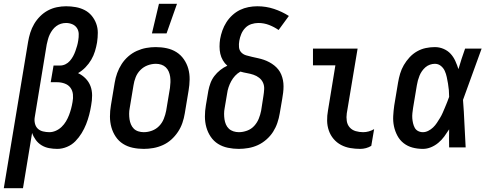

<svg xmlns="http://www.w3.org/2000/svg" viewBox="-52 -776 2572 1011"><path d="M-32 215 96 -556Q100 -580 107.5 -604Q115 -628 128 -650Q141 -672 159.5 -690.5Q178 -709 200.5 -721Q223 -733 247.5 -738Q272 -743 296 -743Q322 -743 347 -738.5Q372 -734 393.5 -723Q415 -712 430.5 -693.5Q446 -675 454.5 -652Q463 -629 463 -603.5Q463 -578 459 -552Q455 -529 448 -506Q441 -483 428.5 -461.5Q416 -440 398 -421.5Q380 -403 359 -391Q382 -380 399 -362.5Q416 -345 424.5 -322.5Q433 -300 433 -273.5Q433 -247 428 -221Q424 -196 417.5 -171Q411 -146 401.5 -122Q392 -98 378 -75Q364 -52 345 -32.5Q326 -13 300.5 -2.5Q275 8 250 8Q228 8 206.5 4Q185 0 167 -11Q149 -22 136.5 -39Q124 -56 117 -76L69 215ZM208 -80Q225 -80 242 -87.5Q259 -95 272.5 -108Q286 -121 295.5 -137Q305 -153 311.5 -170Q318 -187 322.5 -204Q327 -221 330 -239Q334 -259 332 -279Q330 -299 319 -314Q308 -329 289 -336Q270 -343 250 -343H215L230 -431H265Q279 -431 292.5 -437.5Q306 -444 316 -455.5Q326 -467 333 -480Q340 -493 345 -507Q350 -521 354 -535Q358 -549 360 -563Q363 -580 362.5 -597.5Q362 -615 353 -628.5Q344 -642 328.5 -648.5Q313 -655 296 -655Q282 -655 269 -651Q256 -647 244.5 -638.5Q233 -630 224.5 -618.5Q216 -607 210 -594.5Q204 -582 200.5 -568.5Q197 -555 194 -542L131 -159Q128 -142 132 -125.5Q136 -109 147 -98.5Q158 -88 174.5 -84Q191 -80 208 -80Z M705 8Q675 8 647 2Q619 -4 596 -18.5Q573 -33 557.5 -56Q542 -79 534.5 -106Q527 -133 527 -162.5Q527 -192 532 -221L552 -341Q556 -366 565 -391Q574 -416 588.5 -438.5Q603 -461 623.5 -479Q644 -497 668.5 -508Q693 -519 718 -523.5Q743 -528 768 -528Q798 -528 826 -522Q854 -516 877 -501.5Q900 -487 916 -464Q932 -441 939.5 -414Q947 -387 946.5 -357.5Q946 -328 941 -299L921 -179Q917 -154 908.5 -129Q900 -104 885 -81.5Q870 -59 850 -41Q830 -23 805.5 -12Q781 -1 755.5 3.5Q730 8 705 8ZM705 -80Q727 -80 748.5 -88Q770 -96 786 -112.5Q802 -129 810.5 -150.5Q819 -172 823 -193L843 -313Q845 -328 845.5 -343Q846 -358 844 -372Q842 -386 836.5 -399Q831 -412 821 -421.5Q811 -431 797.5 -435.5Q784 -440 769 -440Q747 -440 725.5 -432Q704 -424 687.5 -407.5Q671 -391 662.5 -369.5Q654 -348 651 -327L631 -207Q628 -192 628 -177Q628 -162 630 -148Q632 -134 637.5 -121Q643 -108 652.5 -98.5Q662 -89 676 -84.5Q690 -80 705 -80ZM748 -600 785 -756H880L825 -600Z M1205 8Q1176 8 1147.5 2Q1119 -4 1096 -18.5Q1073 -33 1057.5 -56Q1042 -79 1034.5 -106Q1027 -133 1027 -162.5Q1027 -192 1032 -221L1045 -298Q1049 -319 1056.5 -339Q1064 -359 1077 -376Q1090 -393 1107.5 -407Q1125 -421 1145 -430Q1131 -442 1121.5 -458.5Q1112 -475 1108 -493Q1104 -511 1104 -531Q1104 -551 1107 -570Q1111 -593 1119 -615.5Q1127 -638 1140 -658.5Q1153 -679 1171.5 -696Q1190 -713 1211.5 -723.5Q1233 -734 1256.5 -738.5Q1280 -743 1303 -743Q1349 -743 1391 -729Q1433 -715 1469 -692L1415 -618Q1392 -634 1365 -644.5Q1338 -655 1308 -655Q1290 -655 1271.5 -649Q1253 -643 1239.5 -629Q1226 -615 1218.5 -597Q1211 -579 1208 -561Q1205 -544 1206.5 -527.5Q1208 -511 1218.5 -500Q1229 -489 1244.5 -484.5Q1260 -480 1275.5 -476.5Q1291 -473 1307 -469.5Q1323 -466 1337.5 -461Q1352 -456 1366 -448.5Q1380 -441 1392 -431.5Q1404 -422 1413.5 -410Q1423 -398 1429 -383.5Q1435 -369 1438 -353.5Q1441 -338 1441 -321.5Q1441 -305 1439 -288.5Q1437 -272 1434 -255L1421 -179Q1417 -154 1408.5 -129Q1400 -104 1386 -82Q1372 -60 1351 -41.5Q1330 -23 1306 -12Q1282 -1 1256 3.5Q1230 8 1205 8ZM1206 -80Q1227 -80 1249 -88Q1271 -96 1286.5 -113Q1302 -130 1310.5 -151Q1319 -172 1323 -193L1335 -270Q1338 -288 1339 -306.5Q1340 -325 1333 -340.5Q1326 -356 1312.5 -366.5Q1299 -377 1282.5 -382.5Q1266 -388 1248.5 -391Q1231 -394 1214 -399Q1198 -390 1186 -377Q1174 -364 1165.5 -348.5Q1157 -333 1151.5 -316.5Q1146 -300 1144 -284L1131 -207Q1128 -192 1128 -177Q1128 -162 1130 -148Q1132 -134 1137.5 -121Q1143 -108 1153 -98.5Q1163 -89 1177 -84.5Q1191 -80 1206 -80Z M1845 8Q1818 8 1792 3.5Q1766 -1 1743.5 -13Q1721 -25 1704.5 -44.5Q1688 -64 1679.5 -88.5Q1671 -113 1670.5 -140Q1670 -167 1675 -194L1714 -432H1596V-520H1831L1774 -179Q1771 -159 1774 -139Q1777 -119 1789.5 -105Q1802 -91 1821 -85.5Q1840 -80 1860 -80Q1875 -80 1889.5 -84Q1904 -88 1918 -96L1903 -8Q1890 0 1875 4Q1860 8 1845 8Z M2175 8Q2146 8 2120 1Q2094 -6 2073.5 -22Q2053 -38 2040.5 -61.5Q2028 -85 2022.5 -111Q2017 -137 2018.5 -165Q2020 -193 2024 -221L2044 -341Q2048 -365 2055 -388.5Q2062 -412 2074.5 -433.5Q2087 -455 2104.5 -474Q2122 -493 2144 -505.5Q2166 -518 2190 -523Q2214 -528 2238 -528Q2262 -528 2284 -518.5Q2306 -509 2321 -492.5Q2336 -476 2345.5 -455Q2355 -434 2362 -412Q2370 -439 2378.5 -466Q2387 -493 2397 -520H2484Q2459 -453 2435 -385Q2411 -317 2386 -250Q2391 -188 2393.5 -125.5Q2396 -63 2400 0H2313Q2313 -24 2312.5 -47.5Q2312 -71 2313 -95Q2301 -76 2287.5 -57.5Q2274 -39 2256 -24Q2238 -9 2217 -0.5Q2196 8 2175 8ZM2175 -80Q2189 -80 2203 -87Q2217 -94 2228.5 -105Q2240 -116 2248.5 -129Q2257 -142 2265 -155Q2273 -168 2279 -182Q2285 -196 2291 -210Q2297 -224 2302.5 -238Q2308 -252 2313 -266Q2313 -284 2311.5 -301.5Q2310 -319 2307 -336Q2304 -353 2300.5 -370Q2297 -387 2290 -402.5Q2283 -418 2269.5 -429Q2256 -440 2238 -440Q2225 -440 2212 -435.5Q2199 -431 2188.5 -422Q2178 -413 2170 -401.5Q2162 -390 2157 -377.5Q2152 -365 2148.5 -352.5Q2145 -340 2143 -327L2123 -207Q2121 -194 2119.5 -180Q2118 -166 2119 -153Q2120 -140 2123 -127Q2126 -114 2132 -103Q2138 -92 2149.5 -86Q2161 -80 2175 -80Z"/></svg>

Font: Iosevka Term Curly SmBd Obl
Style: Regular
Weight: 600
Italic angle: -9°
Designer: Belleve Invis
Foundry: Belleve Invis
Version: Version 32.3.0